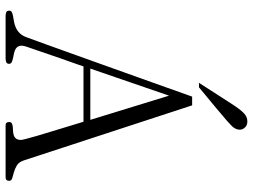

<svg xmlns="http://www.w3.org/2000/svg" viewBox="-129 -775 904 686"><g transform="rotate(90 323.0 -432.0)"><path d="M292 -690.9H275.9L349.1 -804.7Q360.4 -822.3 369.1 -833.7Q377.9 -845.2 384.8 -851.6Q397.5 -863.8 413.6 -863.8Q427.7 -863.8 435.5 -855.2Q443.4 -846.7 443.4 -836.9Q443.4 -823.7 433.1 -811.5Q427.7 -805.2 411.1 -790.5Q394.5 -775.9 366.2 -752.4ZM225.1 -302.7H408.2L321.8 -584ZM626 -12.7Q626 0 613.3 0H428.2Q416 0 416 -12.7Q416 -19.5 420.7 -22.2Q425.3 -24.9 432.6 -25.6Q439.9 -26.4 448 -26.6Q456.1 -26.9 463.4 -29.3Q470.7 -31.7 475.3 -37.6Q480 -43.5 480 -55.2Q480 -58.6 475.8 -74.7Q471.7 -90.8 465.1 -113.3Q458.5 -135.7 450.4 -161.9Q442.4 -188 435.3 -211.7Q428.2 -235.4 422.6 -253.4Q417 -271.5 415 -278.3H217.3Q214.8 -271.5 210.7 -259Q206.5 -246.6 200.9 -231.2Q195.3 -215.8 189.2 -198.2Q183.1 -180.7 177.2 -163.1L147 -75.2Q141.6 -59.6 144 -50.5Q146.5 -41.5 153.3 -36.9Q160.2 -32.2 169.4 -30.3Q178.7 -28.3 187.3 -26.6Q195.8 -24.9 201.9 -22Q208 -19 208 -12.7Q208 -4.4 201.9 -2.2Q195.8 0 189.5 0H36.6Q30.3 0 24.2 -2.2Q18.1 -4.4 18.1 -12.7Q18.1 -19.5 23.4 -22.2Q28.8 -24.9 37.6 -26.6Q46.4 -28.3 56.9 -30Q67.4 -31.7 78.1 -36.4Q88.9 -41 98.1 -50Q107.4 -59.1 113.3 -75.2L140.1 -148.9Q150.4 -176.8 165.5 -219.5Q180.7 -262.2 203.1 -324.5Q225.6 -386.7 255.6 -471.2Q285.6 -555.7 325.2 -666.5H356.4L553.2 -64.9Q559.1 -47.4 571 -40.3Q583 -33.2 595.2 -29.8Q607.4 -26.4 616.7 -23.7Q626 -21 626 -12.7Z"/></g></svg>

Font: Atsinvsda
Style: Regular
Weight: 400
Designer: Al Webster
Foundry: Al Webster and Michael Everson
Version: Version 2.000